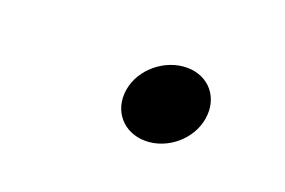

<svg xmlns="http://www.w3.org/2000/svg" viewBox="-37 -437 453 305"><g transform="rotate(20 189.5 -285.0)"><path d="M162 -285C156 -248 181 -219 218 -219C255 -219 290 -248 296 -285C302 -322 278 -351 241 -351C204 -351 168 -322 162 -285Z"/></g></svg>

Font: Charger Monospace
Style: Regular
Weight: 400
Designer: Jasper
Foundry: Cannot Into Space Fonts
Version: Version 0.980